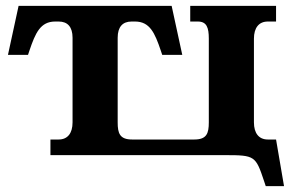

<svg xmlns="http://www.w3.org/2000/svg" viewBox="-20 -526 998 651"><path d="M226 -398V-111C226 -74 209 -53 179 -53H151V0H744C844 0 847 3 875 87L881 105H943L916 -53H888C858 -53 841 -74 841 -111V-395C841 -432 858 -453 888 -453H916V-506H625V-453H651C681 -453 688 -432 688 -395V-111C688 -74 681 -53 639 -53H428C386 -53 379 -74 379 -111V-398C379 -435 396 -453 426 -453H438C488 -453 505 -414 525 -355L530 -340H598L562 -506H43L7 -340H75L80 -355C100 -414 117 -453 167 -453H179C209 -453 226 -435 226 -398Z"/></svg>

Font: LT Superior Serif ExtraBold
Style: Regular
Weight: 800
Designer: Daniel Lyons
Foundry: LyonsType
Version: Version 2.120;FEAKit 1.0